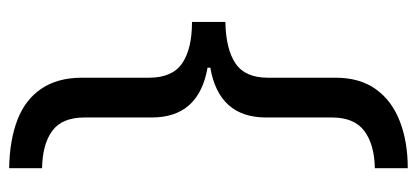

<svg xmlns="http://www.w3.org/2000/svg" viewBox="-266 -488 912 420"><g transform="rotate(90 190.0 -278.0)"><path d="M348 158Q287 157 242.5 140Q198 123 174 87.5Q150 52 150 -1V-148Q150 -199 118.5 -220.5Q87 -242 28 -242V-315Q87 -316 118.5 -337Q150 -358 150 -408V-556Q150 -609 175 -644Q200 -679 245 -696.5Q290 -714 348 -714V-642Q296 -641 266.5 -619Q237 -597 237 -548V-404Q237 -301 128 -282V-276Q237 -257 237 -154V-7Q237 42 266 63.5Q295 85 348 86Z"/></g></svg>

Font: Noto Sans Lisu
Style: Regular
Weight: 400
Designer: Monotype Design Team. David Williams.
Foundry: Monotype Imaging Inc.
Version: Version 2.102